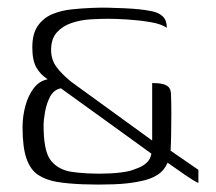

<svg xmlns="http://www.w3.org/2000/svg" viewBox="-20 -484 574 511"><path d="M508 3Q495 -3 474 -17.5Q453 -32 426 -51Q417 -30 399 -18.5Q381 -7 355 -2Q324 5 283 6.5Q242 8 201.5 6.5Q161 5 131 0Q102 -5 81.5 -18.5Q61 -32 50.5 -62Q40 -92 40 -146Q40 -174 47.5 -202Q55 -230 70 -249.5Q85 -269 107 -273Q88 -285 77 -304Q66 -323 66 -358Q66 -394 80.5 -415Q95 -436 118.5 -446Q142 -456 170 -459Q198 -462 225 -463Q246 -464 268 -463.5Q290 -463 312 -462Q334 -461 353 -459Q371 -457 387 -453.5Q403 -450 413.5 -440Q424 -430 424 -410Q410 -420 381 -425Q352 -430 321 -432Q290 -434 269 -434Q247 -434 221 -432.5Q195 -431 171 -423Q147 -415 131.5 -398Q116 -381 116 -351Q116 -325 130.5 -305.5Q145 -286 170 -266L385 -110V-263Q402 -263 412.5 -260.5Q423 -258 428.5 -252.5Q434 -247 435 -236Q436 -212 436 -183Q436 -154 435.5 -127Q435 -100 434 -83L508 -32ZM142 -249Q123 -245 113.5 -227Q104 -209 100 -187Q96 -165 96 -150Q96 -86 112.5 -61Q129 -36 163 -28Q185 -24 214 -22.5Q243 -21 273 -22.5Q303 -24 325 -29Q338 -33 350 -38Q362 -43 371 -51.5Q380 -60 383 -75Q322 -119 262 -162.5Q202 -206 142 -249Z"/></svg>

Font: Genos Thin Light
Style: Regular
Weight: 300
Version: Version 1.010